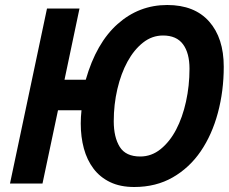

<svg xmlns="http://www.w3.org/2000/svg" viewBox="-20 -734 915 768"><path d="M238 -415H323Q365 -562 450.5 -638Q536 -714 649 -714Q758 -714 816.5 -648Q875 -582 875 -467Q875 -370 851.5 -282.5Q828 -195 783 -129Q738 -63 671 -24.5Q604 14 517 14Q461 14 420.5 -5.5Q380 -25 354 -59.5Q328 -94 315.5 -140Q303 -186 303 -240Q303 -266 306 -293H212L150 0H20L168 -700H298ZM435 -249Q435 -185 459 -146.5Q483 -108 541 -108Q586 -108 622.5 -137.5Q659 -167 684.5 -215.5Q710 -264 724 -327.5Q738 -391 738 -459Q738 -522 712 -557Q686 -592 632 -592Q588 -592 552 -563.5Q516 -535 490 -487.5Q464 -440 449.5 -378Q435 -316 435 -249Z"/></svg>

Font: PT Sans
Style: Bold Italic
Weight: 700
Italic angle: -12°
Designer: A.Korolkova, O.Umpeleva, V.Yefimov
Foundry: ParaType Ltd
Version: Version 2.003W OFL